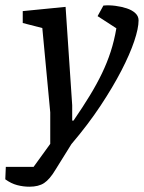

<svg xmlns="http://www.w3.org/2000/svg" viewBox="-87 -535 544 726"><path d="M24 171Q1 171 -22 165Q-45 159 -67 143L-65 96H40L103 9V-110L73 -429L-1 -448V-493L161 -509L186 -137V-79H191Q226 -130 252.5 -173.5Q279 -217 298.5 -257.5Q318 -298 331.5 -339.5Q345 -381 353 -428L282 -474L304 -514Q326 -516 349 -513Q372 -510 392 -503.5Q412 -497 424.5 -485.5Q437 -474 437 -458Q437 -428 420.5 -379Q404 -330 372 -268Q340 -206 293 -135Q246 -64 183 10L122 108Q101 143 80 157Q59 171 24 171Z"/></svg>

Font: Faustina Light Medium
Style: Italic
Weight: 500
Italic angle: -8°
Version: Version 1.200